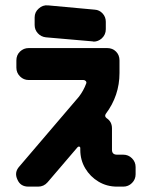

<svg xmlns="http://www.w3.org/2000/svg" viewBox="-20 -695 566 715"><path d="M374 -586Q374 -566 359 -552Q345 -540 329 -540Q328 -540 327 -540.5Q326 -541 324 -541L151 -556Q133 -558 121 -571Q109 -584 109 -602V-630Q109 -650 124 -663Q139 -677 159 -675L333 -659Q350 -658 362 -645Q374 -632 374 -614ZM485 -46Q485 -27 471.5 -13.5Q458 0 439 0H416Q378 0 347 -18.5Q316 -37 297.5 -68Q279 -99 279 -137V-144Q279 -148 275.5 -149Q272 -150 269 -147L157 -16Q143 0 122 0H86Q56 0 45 -26Q32 -53 52 -75L274 -335Q291 -357 301 -384Q303 -389 299.5 -393Q296 -397 291 -397H87Q68 -397 54.5 -410.5Q41 -424 41 -443V-470Q41 -490 54.5 -503Q68 -516 87 -516H379Q399 -516 412 -503Q425 -490 425 -470V-423Q425 -339 374 -271Q368 -262 377 -255Q397 -242 397 -217V-137Q397 -119 416 -119H439Q458 -119 471.5 -105.5Q485 -92 485 -73Z"/></svg>

Font: Monomaniac One
Style: Regular
Weight: 400
Version: Version 1.000; ttfautohint (v1.8.3)